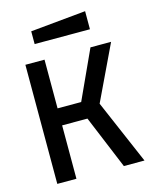

<svg xmlns="http://www.w3.org/2000/svg" viewBox="-110 -799 695 872"><g transform="rotate(-15 237.5 -362.5)"><path d="M50 0V-560H140V-331H251L356 -560H453L330 -302L460 0H363L259 -251H140V0ZM115 -640V-700L375 -725V-640Z"/></g></svg>

Font: Tektur SemiCondensed
Style: Regular
Weight: 400
Width: 4
Designer: Adam Jagosz
Foundry: Adam Jagosz
Version: Version 1.005;gftools[0.9.30]